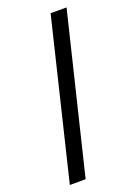

<svg xmlns="http://www.w3.org/2000/svg" viewBox="-201 -1024 917 1279"><g transform="rotate(-20 257.0 -384.5)"><path d="M332 -944 61 175H173L445 -944Z"/></g></svg>

Font: Malmofest Medium
Style: Regular
Weight: 500
Designer: Jonny Pinhorn (Poppins), Kolossal
Version: Version 1.004;Glyphs 3.1.2 (3151)